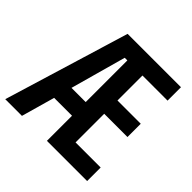

<svg xmlns="http://www.w3.org/2000/svg" viewBox="-186 -874 1033 1033"><g transform="rotate(45 330.5 -357.0)"><path d="M620 0H314V-191H178L124 0H-3L214 -714H620V-612H429V-422H606V-321H429V-103H620ZM206 -295H314V-612H294Z"/></g></svg>

Font: Noto Sans Lao UI ExtCond SemBd
Style: Regular
Weight: 600
Width: 2
Designer: Monotype Design Team
Foundry: Monotype Imaging Inc.
Version: Version 2.000; ttfautohint (v1.8.4.7-5d5b)